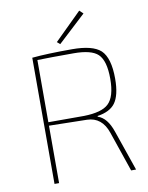

<svg xmlns="http://www.w3.org/2000/svg" viewBox="-96 -965 799 1034"><g transform="rotate(-10 303.0 -448.0)"><path d="M262 -750 410 -896 430 -877 278 -736ZM117 -690Q197 -698 336 -698Q448 -698 492 -658Q537 -615 537 -502Q537 -411 506 -369Q477 -330 409 -320V-316Q460 -300 487 -220L563 0H536L461 -219Q431 -308 349 -310L142 -314V0H117ZM337 -333Q434 -335 471 -370Q511 -407 511 -506Q511 -605 473 -641Q437 -675 340 -675Q208 -675 142 -673V-333Z"/></g></svg>

Font: Taylor Sans Thin
Style: Regular
Weight: 100
Italic angle: -8°
Designer: Natanael Gama
Version: Version 1.001 September 8, 2015